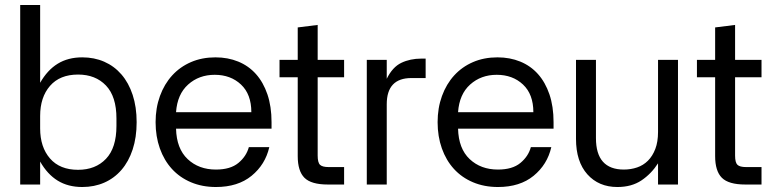

<svg xmlns="http://www.w3.org/2000/svg" viewBox="-20 -740 3104 770"><path d="M310 10Q253 10 211.5 -15.5Q170 -41 141 -92V0H61V-720H141V-408Q170 -459 211.5 -484.5Q253 -510 310 -510Q358 -510 398 -492.5Q438 -475 467 -441.5Q496 -408 512 -359.5Q528 -311 528 -250Q528 -189 512 -140.5Q496 -92 467 -58.5Q438 -25 398 -7.5Q358 10 310 10ZM141 -225Q141 -150 180.5 -104.5Q220 -59 293 -59Q363 -59 405 -103Q447 -147 447 -235V-265Q447 -353 405 -397Q363 -441 293 -441Q220 -441 180.5 -395.5Q141 -350 141 -275Z M846 10Q791 10 746 -9Q701 -28 669.5 -62.5Q638 -97 621 -145Q604 -193 604 -250Q604 -307 621.5 -355Q639 -403 670.5 -437.5Q702 -472 746 -491Q790 -510 844 -510Q894 -510 935.5 -493Q977 -476 1006.5 -443Q1036 -410 1052.5 -361.5Q1069 -313 1069 -250V-224H686Q688 -144 732.5 -102Q777 -60 846 -60Q904 -60 936 -86.5Q968 -113 978 -150H1060Q1044 -80 989 -35Q934 10 846 10ZM988 -290Q988 -362 946.5 -401Q905 -440 841 -440Q778 -440 734.5 -401Q691 -362 686 -290Z M1295 0Q1228 0 1201 -27Q1174 -54 1174 -114V-430H1101V-500H1174V-630L1254 -640V-500H1360V-430H1254V-116Q1254 -88 1263.5 -79Q1273 -70 1298 -70H1360V0Z M1451 -500H1531V-424Q1554 -471 1589.5 -488Q1625 -505 1670 -505H1687V-427H1630Q1531 -427 1531 -322V0H1451Z M1977 10Q1922 10 1877 -9Q1832 -28 1800.5 -62.5Q1769 -97 1752 -145Q1735 -193 1735 -250Q1735 -307 1752.5 -355Q1770 -403 1801.5 -437.5Q1833 -472 1877 -491Q1921 -510 1975 -510Q2025 -510 2066.5 -493Q2108 -476 2137.5 -443Q2167 -410 2183.5 -361.5Q2200 -313 2200 -250V-224H1817Q1819 -144 1863.5 -102Q1908 -60 1977 -60Q2035 -60 2067 -86.5Q2099 -113 2109 -150H2191Q2175 -80 2120 -35Q2065 10 1977 10ZM2119 -290Q2119 -362 2077.5 -401Q2036 -440 1972 -440Q1909 -440 1865.5 -401Q1822 -362 1817 -290Z M2456 10Q2381 10 2335.5 -41Q2290 -92 2290 -183V-500H2370V-186Q2370 -60 2482 -60Q2510 -60 2535 -68.5Q2560 -77 2578.5 -95.5Q2597 -114 2608 -142.5Q2619 -171 2619 -211V-500H2699V0H2619V-85Q2592 -43 2552.5 -16.5Q2513 10 2456 10Z M2969 0Q2902 0 2875 -27Q2848 -54 2848 -114V-430H2775V-500H2848V-630L2928 -640V-500H3034V-430H2928V-116Q2928 -88 2937.5 -79Q2947 -70 2972 -70H3034V0Z"/></svg>

Font: CyStack Display
Style: Regular
Weight: 400
Designer: Weizhong Zhang
Foundry: 本地遙控
Version: Version 1.000;Glyphs 3.1.2 (3151)